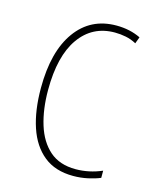

<svg xmlns="http://www.w3.org/2000/svg" viewBox="-89 -599 539 671"><g transform="rotate(15 180.5 -263.5)"><path d="M239 10Q174 10 132.5 -23.5Q91 -57 71 -117Q51 -177 51 -258Q51 -390 104 -463.5Q157 -537 250 -537Q299 -537 338 -518L329 -494Q311 -504 291 -508Q271 -512 251 -512Q170 -512 123.5 -446.5Q77 -381 77 -258Q77 -188 94 -133Q111 -78 147 -46.5Q183 -15 241 -15Q290 -15 336 -35V-9Q317 -1 291.5 4.5Q266 10 239 10Z"/></g></svg>

Font: Noto Sans Khmer Condensed Thin
Style: Regular
Weight: 100
Width: 3
Designer: Danh Hong and the Monotype Design Team
Foundry: Monotype Imaging Inc.
Version: Version 2.004; ttfautohint (v1.8.4.7-5d5b)